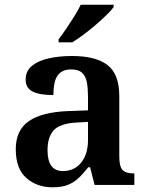

<svg xmlns="http://www.w3.org/2000/svg" viewBox="-20 -786 627 816"><path d="M203 10Q137 10 92 -29.5Q47 -69 47 -152Q47 -233 103 -271.5Q159 -310 272 -314L354 -317V-374Q354 -408 349.5 -434.5Q345 -461 329.5 -476Q314 -491 282 -491Q253 -491 236 -477Q219 -463 213 -438.5Q207 -414 207 -382Q148 -382 118.5 -397Q89 -412 89 -448Q89 -484 115.5 -506Q142 -528 187 -538Q232 -548 286 -548Q387 -548 437 -509.5Q487 -471 487 -377V-121Q487 -79 500.5 -64Q514 -49 548 -49H551V0H382L363 -75H355Q333 -47 313 -28.5Q293 -10 267.5 0Q242 10 203 10ZM247 -59Q296 -59 325 -95Q354 -131 354 -191V-268L303 -265Q235 -261 208.5 -232.5Q182 -204 182 -148Q182 -59 247 -59ZM229 -619Q244 -638 261.5 -664Q279 -690 296 -717Q313 -744 323 -766H463V-756Q454 -743 433.5 -723Q413 -703 387.5 -681Q362 -659 336 -639.5Q310 -620 287 -606H229Z"/></svg>

Font: Noto Nastaliq Urdu SemiBold
Style: Regular
Weight: 600
Version: Version 3.007